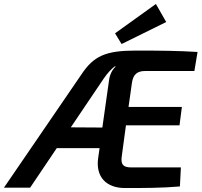

<svg xmlns="http://www.w3.org/2000/svg" viewBox="-68 -946 1016 968"><path d="M770 -835 718 -926 512 -778 545 -724ZM664 -588H912L928 -684C832 -690 744 -691 616 -691C465 -691 404 -664 342 -570L-48 0H84L218 -199H434L427 -150C413 -54 468 2 562 2C654 2 749 2 839 -6L844 -102H594C552 -102 540 -117 546 -159L567 -314H837L849 -407H580L597 -527C603 -573 626 -588 664 -588ZM289 -304 455 -550C474 -578 494 -599 510 -611H516C499 -597 485 -569 482 -543L448 -303Z"/></svg>

Font: Exo 2 Semi Bold
Style: Italic
Weight: 600
Italic angle: -8°
Designer: Natanael Gama
Version: Version 1.001;PS 001.001;hotconv 1.0.88;makeotf.lib2.5.64775